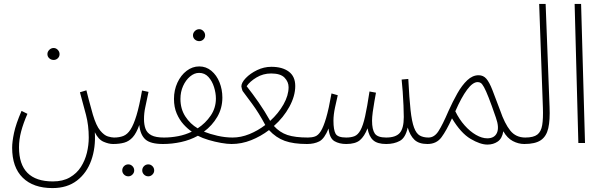

<svg xmlns="http://www.w3.org/2000/svg" viewBox="-20 -730 3079 980"><path d="M42 24Q42 -6 51.5 -51.5Q61 -97 90 -164L120 -149Q99 -101 88 -59.5Q77 -18 77 22Q77 196 250 196Q301 196 336.5 175.5Q372 155 393 122Q414 89 423.5 50Q433 11 433 -28Q433 -90 419 -143.5Q405 -197 388 -259L421 -269Q426 -249 433 -221.5Q440 -194 454 -145Q471 -88 491.5 -63.5Q512 -39 531 -33.5Q550 -28 562 -28Q583 -28 583 -12Q583 5 557 5Q535 5 508.5 -6.5Q482 -18 464 -55Q469 23 446 88Q423 153 373 191.5Q323 230 248 230Q150 230 96 177Q42 124 42 24ZM254 -424Q241 -424 231.5 -432.5Q222 -441 222 -454Q222 -466 231.5 -475.5Q241 -485 254 -485Q266 -485 275 -475.5Q284 -466 284 -454Q284 -441 275 -432.5Q266 -424 254 -424Z M557 5 562 -28Q589 -28 609.5 -36Q630 -44 646 -68.5Q662 -93 676.5 -140.5Q691 -188 705 -268L738 -261Q728 -212 721.5 -182.5Q715 -153 715 -122Q715 -93 723 -72Q731 -51 753 -39.5Q775 -28 817 -28Q830 -28 834 -23Q838 -18 838 -12Q838 -4 832.5 0.5Q827 5 812 5Q748 5 722 -18.5Q696 -42 691 -92Q676 -50 657.5 -29.5Q639 -9 614.5 -2Q590 5 557 5ZM737 170Q724 170 715 161Q706 152 706 140Q706 127 715 118Q724 109 737 109Q749 109 758 118Q767 127 767 140Q767 152 758 161Q749 170 737 170ZM635 170Q622 170 613 161Q604 152 604 140Q604 127 613 118Q622 109 635 109Q647 109 656 118Q665 127 665 140Q665 152 656 161Q647 170 635 170Z M812 5 817 -28Q853 -28 889.5 -35Q926 -42 959 -58Q938 -72 917 -95Q896 -118 882 -150.5Q868 -183 868 -225Q868 -270 885.5 -308Q903 -346 932.5 -368.5Q962 -391 997 -391Q1032 -391 1059 -368.5Q1086 -346 1100.5 -309.5Q1115 -273 1115 -232Q1115 -178 1089 -133.5Q1063 -89 1021 -58Q1051 -46 1090 -37Q1129 -28 1168 -28Q1188 -28 1188 -12Q1188 5 1162 5Q1140 5 1108.5 -0.5Q1077 -6 1045 -15.5Q1013 -25 990 -37Q950 -15 904 -5Q858 5 812 5ZM901 -225Q901 -174 926 -135.5Q951 -97 989 -75Q1029 -101 1055.5 -140Q1082 -179 1082 -227Q1082 -255 1072.5 -285.5Q1063 -316 1044 -337Q1025 -358 996 -358Q972 -358 950 -339.5Q928 -321 914.5 -291Q901 -261 901 -225ZM997 -520Q984 -520 974.5 -528.5Q965 -537 965 -550Q965 -562 974.5 -571.5Q984 -581 997 -581Q1009 -581 1018 -571.5Q1027 -562 1027 -550Q1027 -537 1018 -528.5Q1009 -520 997 -520Z M1162 5 1167 -28Q1210 -28 1253 -45.5Q1296 -63 1334 -92Q1301 -154 1267 -200Q1233 -246 1218 -266Q1217 -268 1214.5 -277Q1212 -286 1212 -289Q1212 -308 1234.5 -331.5Q1257 -355 1292 -372Q1327 -389 1365 -389Q1421 -389 1454 -364.5Q1487 -340 1487 -291Q1487 -240 1457 -185Q1427 -130 1378 -87Q1408 -54 1447 -41Q1486 -28 1552 -28Q1573 -28 1573 -12Q1573 5 1547 5Q1478 5 1433.5 -11Q1389 -27 1353 -66Q1311 -34 1262 -14.5Q1213 5 1162 5ZM1239 -290Q1269 -252 1300 -207.5Q1331 -163 1359 -113Q1401 -151 1427 -197Q1453 -243 1453 -285Q1453 -312 1432.5 -333.5Q1412 -355 1364 -355Q1323 -355 1289 -334.5Q1255 -314 1239 -290Z M1547 5 1552 -28Q1572 -28 1588 -33.5Q1604 -39 1617.5 -60.5Q1631 -82 1644.5 -127.5Q1658 -173 1672 -253L1704 -244Q1698 -219 1690 -181.5Q1682 -144 1682 -114Q1682 -67 1693 -47.5Q1704 -28 1747 -28Q1772 -28 1789.5 -35Q1807 -42 1820 -65.5Q1833 -89 1843.5 -136Q1854 -183 1866 -263L1899 -257Q1896 -239 1891 -212Q1886 -185 1882.5 -158Q1879 -131 1879 -114Q1879 -69 1893 -48.5Q1907 -28 1951 -28Q2000 -28 2020.5 -51.5Q2041 -75 2041 -133Q2041 -156 2039.5 -191Q2038 -226 2035.5 -262Q2033 -298 2030 -324L2064 -327Q2069 -228 2075.5 -168.5Q2082 -109 2093.5 -78.5Q2105 -48 2123 -38Q2141 -28 2167 -28Q2180 -28 2184 -23Q2188 -18 2188 -12Q2188 -4 2182.5 0.5Q2177 5 2162 5Q2118 5 2095.5 -16.5Q2073 -38 2061 -79Q2050 -27 2021 -11Q1992 5 1951 5Q1906 5 1884.5 -14.5Q1863 -34 1856 -75Q1840 -34 1817 -14.5Q1794 5 1747 5Q1712 5 1687 -9.5Q1662 -24 1657 -74Q1636 -22 1610 -8.5Q1584 5 1547 5Z M2162 5 2167 -28Q2197 -28 2218 -60.5Q2239 -93 2269 -163Q2291 -212 2314.5 -253.5Q2338 -295 2365 -320.5Q2392 -346 2423 -346Q2447 -346 2462.5 -328Q2478 -310 2493.5 -270Q2509 -230 2533 -166Q2556 -99 2584.5 -63.5Q2613 -28 2661 -28Q2682 -28 2682 -12Q2682 5 2656 5Q2626 5 2597.5 -10Q2569 -25 2549 -60Q2543 -23 2520.5 -7.5Q2498 8 2468 8Q2431 8 2381.5 -21.5Q2332 -51 2287 -126Q2259 -64 2233.5 -29.5Q2208 5 2162 5ZM2304 -162Q2324 -121 2351.5 -90Q2379 -59 2409.5 -41.5Q2440 -24 2467 -24Q2504 -24 2516.5 -52Q2529 -80 2511 -130Q2489 -194 2474.5 -231Q2460 -268 2450.5 -285Q2441 -302 2434 -306.5Q2427 -311 2418 -311Q2393 -311 2364 -272Q2335 -233 2304 -162Z M2656 5 2661 -28Q2703 -28 2722.5 -43Q2742 -58 2747.5 -91.5Q2753 -125 2751 -181L2732 -710H2765L2785 -185Q2788 -117 2778.5 -75.5Q2769 -34 2740.5 -14.5Q2712 5 2656 5Z M2932 0 2913 -710H2946L2966 0Z"/></svg>

Font: Noto Sans Arabic UI XCn XLt
Style: Regular
Weight: 200
Width: 2
Designer: Monotype Design Team, Nadine Chahine and Nizar Qandah
Foundry: Monotype Imaging Inc.
Version: Version 2.010; ttfautohint (v1.8.4.7-5d5b)